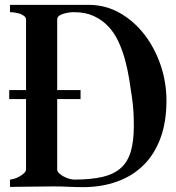

<svg xmlns="http://www.w3.org/2000/svg" viewBox="-20 -785 725 789"><path d="M21 -17V-47Q27 -47 38.5 -50.5Q50 -54 60.5 -60Q71 -66 79 -73.5Q87 -81 87 -89V-378H18V-415H87V-705Q87 -712 80.5 -718Q74 -724 64.5 -727.5Q55 -731 43 -733Q31 -735 21 -735V-765H349Q416 -764 473.5 -731Q531 -698 573.5 -643Q616 -588 640 -517.5Q664 -447 664 -371Q664 -284 639.5 -217.5Q615 -151 570 -106.5Q525 -62 461.5 -39Q398 -16 321 -16Q291 -16 260.5 -17.5Q230 -19 200 -19Q155 -19 110.5 -18Q66 -17 21 -17ZM311 -378H215V-89Q215 -81 222.5 -73.5Q230 -66 241 -60Q252 -54 264 -50.5Q276 -47 285 -47Q354 -47 401 -58Q448 -69 476.5 -94.5Q505 -120 517.5 -162.5Q530 -205 530 -268Q530 -294 528.5 -323.5Q527 -353 522 -387Q517 -423 510.5 -462.5Q504 -502 493.5 -540.5Q483 -579 466.5 -614.5Q450 -650 425 -676.5Q400 -703 365.5 -719Q331 -735 285 -735Q260 -735 237.5 -727.5Q215 -720 215 -705V-415H311Z"/></svg>

Font: CatShop
Style: Regular
Weight: 400
Designer: Peter Wiegel
Foundry: Peter Wiegel
Version: Version 1.000 2009 initial release